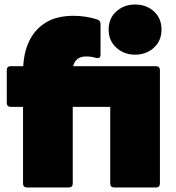

<svg xmlns="http://www.w3.org/2000/svg" viewBox="-20 -830 778 850"><path d="M578 -588Q529 -588 495 -619Q461 -650 461 -699Q461 -749 495 -779.5Q529 -810 578 -810Q628 -810 661.5 -779.5Q695 -749 695 -699Q695 -650 661.5 -619Q628 -588 578 -588ZM100 0Q82 0 82 -18V-357H28Q10 -357 10 -375V-519Q10 -537 28 -537H83Q86 -602 111.5 -652.5Q137 -703 185 -731.5Q233 -760 305 -760Q333 -760 359 -756Q385 -752 410 -744Q425 -740 425 -723V-588Q425 -568 404 -574Q385 -580 361 -580Q314 -580 304 -537H670Q688 -537 688 -519V-18Q688 0 670 0H486Q468 0 468 -18V-357H302V-18Q302 0 284 0Z"/></svg>

Font: LINE Seed Sans App Heavy
Style: Regular
Weight: 900
Designer: LINE VX Design & Dalton Maag Ltd & Sandoll Inc
Foundry: Dalton Maag Ltd
Version: Version 1.003